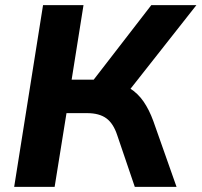

<svg xmlns="http://www.w3.org/2000/svg" viewBox="-20 -725 782 745"><path d="M35 0 147 -705H304L258 -416H356L329 -397L567 -705H742L475 -366L409 -409Q452 -402 483.5 -382.5Q515 -363 537 -331Q559 -299 575 -255L665 0H503L435 -200Q420 -246 392.5 -266Q365 -286 318 -286H238L192 0Z"/></svg>

Font: Nunito Sans 11pt ExtraBold
Style: Italic
Weight: 800
Italic angle: -9°
Version: Version 3.101;gftools[0.9.27]